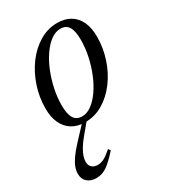

<svg xmlns="http://www.w3.org/2000/svg" viewBox="-176 -539 783 886"><g transform="rotate(-30 215.5 -96.5)"><path d="M273 -452Q313 -452 341.8 -434.8Q370.5 -417.5 385.8 -385Q401 -352.5 401 -305.5Q401 -245.5 382.2 -189Q363.5 -132.5 330.2 -87.8Q297 -43 252.8 -16.5Q208.5 10 157 10Q117.5 10 88.8 -7.2Q60 -24.5 44.5 -57.2Q29 -90 29 -136Q29 -196.5 48 -253Q67 -309.5 100.2 -354.2Q133.5 -399 177.8 -425.5Q222 -452 273 -452ZM158.5 -20.5Q184.5 -20.5 209.5 -39Q234.5 -57.5 256.2 -89Q278 -120.5 294.2 -160.5Q310.5 -200.5 319.8 -244.2Q329 -288 329 -330.5Q329 -377 315.5 -399.2Q302 -421.5 272 -421.5Q245.5 -421.5 220.5 -403Q195.5 -384.5 173.8 -353Q152 -321.5 135.8 -281.2Q119.5 -241 110.2 -197.2Q101 -153.5 101 -111.5Q101 -65.5 114.8 -43Q128.5 -20.5 158.5 -20.5ZM120.5 61Q100.5 85 88.5 105Q76.5 125 71.5 140.8Q66.5 156.5 66.5 169.5Q66.5 188.5 78 199Q89.5 209.5 109 209.5Q124.5 209.5 140.8 201.8Q157 194 185.5 169.5L193.5 181Q156 223 130 241Q104 259 73 259Q43.5 259 25.5 243Q7.5 227 7.5 199Q7.5 183 13.8 165.2Q20 147.5 35.5 125Q51 102.5 77.5 74L146.5 0H171.5Z"/></g></svg>

Font: Newsreader 28pt
Style: Italic
Weight: 400
Italic angle: -17°
Version: Version 1.003